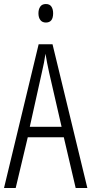

<svg xmlns="http://www.w3.org/2000/svg" viewBox="-20 -934 454 954"><path d="M356 0 297 -252H118L58 0H0L172 -714H241L414 0ZM224 -574Q218 -600 214 -622Q210 -644 206 -667Q200 -624 188 -574L128 -304H286ZM208 -914Q227 -914 235.5 -901Q244 -888 244 -868Q244 -822 208 -822Q190 -822 180.5 -834.5Q171 -847 171 -868Q171 -888 180 -901Q189 -914 208 -914Z"/></svg>

Font: Noto Sans ExtraCondensed Light
Style: Regular
Weight: 300
Width: 2
Designer: Monotype Design Team
Foundry: Monotype Imaging Inc.
Version: Version 2.013; ttfautohint (v1.8.4.7-5d5b)